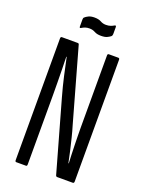

<svg xmlns="http://www.w3.org/2000/svg" viewBox="-150 -873 712 945"><g transform="rotate(20 206.0 -400.5)"><path d="M58 0Q52 0 52 -9V-646Q52 -655 59 -655H141Q148 -655 149 -649L257 -265Q265 -239 273 -206.5Q281 -174 288.5 -141.5Q296 -109 301 -83H303Q302 -103 301 -127Q300 -151 299.5 -176Q299 -201 298.5 -225Q298 -249 298 -269V-647Q298 -655 305 -655H354Q361 -655 361 -647V-9Q361 0 354 0H272Q267 0 265 -5L160 -377Q145 -430 134 -479.5Q123 -529 114 -572H112Q113 -543 113.5 -507.5Q114 -472 114.5 -436.5Q115 -401 115 -372V-9Q115 0 109 0ZM237 -727Q215 -727 202 -734.5Q189 -742 172 -742Q159 -742 149.5 -738.5Q140 -735 132 -730Q124 -725 124 -735V-772Q124 -780 128 -783Q134 -789 146 -795Q158 -801 177 -801Q199 -801 212 -793.5Q225 -786 241 -786Q255 -786 265 -789.5Q275 -793 283 -798Q291 -802 291 -792V-756Q291 -748 287 -744Q280 -738 268.5 -732.5Q257 -727 237 -727Z"/></g></svg>

Font: Sofia Sans Extra Condensed
Style: Regular
Weight: 400
Designer: Botio Nikoltchev, Ani Petrova
Foundry: lettersoup
Version: Version 4.101